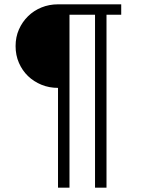

<svg xmlns="http://www.w3.org/2000/svg" viewBox="-20 -718 668 887"><path d="M248 -312Q207 -312 171.5 -326.5Q136 -341 109.5 -366.5Q83 -392 67.5 -427.5Q52 -463 52 -505Q52 -547 67.5 -582Q83 -617 109.5 -643Q136 -669 171.5 -683.5Q207 -698 248 -698H540V-650H472V149H419V-650H301V149H248Z"/></svg>

Font: IBM Plex Sans Thai Light
Style: Regular
Weight: 300
Designer: Mike Abbink, Paul van der Laan, Pieter van Rosmalen, Ben Mitchell, Mark Frömberg
Foundry: Bold Monday
Version: Version 1.2